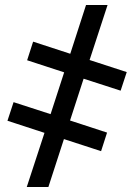

<svg xmlns="http://www.w3.org/2000/svg" viewBox="-20 -747 536 767"><path d="M337.9 -507.3 409.7 -727.1H323.7L260.7 -532.2L112.3 -580.6L88.4 -506.3L236.3 -458L182.1 -291L34.2 -338.9L9.8 -264.6L157.7 -216.3L86.9 0H173.3L235.4 -191.4L383.8 -143.1L407.7 -217.3L259.8 -265.6L314 -432.6L461.9 -384.8L486.3 -459Z"/></svg>

Font: SG Kara
Style: Regular
Weight: 400
Designer: Damoon Khanjanzadeh
Version: Version 1.000